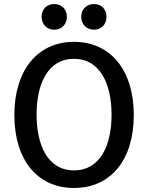

<svg xmlns="http://www.w3.org/2000/svg" viewBox="-20 -914 732 950"><path d="M311 -831C311 -792 283 -767 248 -767C213 -767 186 -792 186 -831C186 -870 213 -894 248 -894C283 -894 311 -870 311 -831ZM507 -831C507 -792 480 -767 445 -767C410 -767 382 -792 382 -831C382 -870 410 -894 445 -894C480 -894 507 -870 507 -831ZM642 -345C642 -125 530 16 346 16C163 16 51 -125 51 -345C51 -564 164 -707 346 -707C529 -707 642 -564 642 -345ZM532 -347C532 -499 475 -623 346 -623C217 -623 161 -499 161 -347C161 -196 216 -71 346 -71C477 -71 532 -196 532 -347Z"/></svg>

Font: Repo Medium
Style: Regular
Weight: 500
Designer: Stefan Peev
Foundry: Context Ltd
Version: Version 1.502